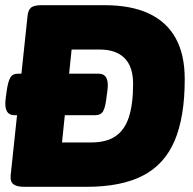

<svg xmlns="http://www.w3.org/2000/svg" viewBox="-29 -720 744 740"><path d="M27 -276Q-16 -276 -7 -341L-3 -371Q2 -405 10.5 -420.5Q19 -436 41 -436H351Q394 -436 385 -371L381 -341Q377 -307 368.5 -291.5Q360 -276 337 -276ZM65 0Q35 0 22.5 -10Q10 -20 12 -43L77 -657Q79 -680 90 -690Q101 -700 131 -700H374Q476 -700 544.5 -668Q613 -636 648 -573Q683 -510 683 -415Q683 -269 644 -177.5Q605 -86 521.5 -43Q438 0 305 0ZM210 -171H323Q380 -171 415.5 -194.5Q451 -218 467.5 -268Q484 -318 484 -397Q484 -463 451 -496Q418 -529 356 -529H247Z"/></svg>

Font: Asap Black
Style: Italic
Weight: 900
Italic angle: -6°
Designer: Pablo Cosgaya
Foundry: Omnibus-Type
Version: Version 3.001